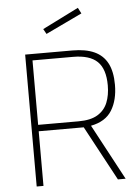

<svg xmlns="http://www.w3.org/2000/svg" viewBox="-61 -969 734 1015"><g transform="rotate(-5 306.5 -461.0)"><path d="M92 0V-700H343Q413 -700 459 -679Q505 -658 528 -614Q551 -570 551 -500Q551 -419 517.5 -364.5Q484 -310 406 -295L564 0H523L367 -290H128V0ZM128 -324H343Q407 -324 444 -346.5Q481 -369 497 -408.5Q513 -448 513 -500Q513 -587 472 -626.5Q431 -666 343 -666H128ZM214 -799 199 -826 391 -922 407 -891Z"/></g></svg>

Font: Cairo Play ExtraLight
Style: Regular
Weight: 250
Version: Version 3.119